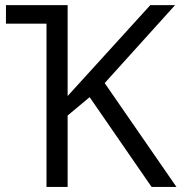

<svg xmlns="http://www.w3.org/2000/svg" viewBox="-20 -734 714 754"><path d="M162.6 -641.1H3.4V-713.9H245.6V-356.9L570.3 -713.9H667.5L391.1 -407.7L672.9 0H575.2L332 -352.5L245.6 -280.3V0H162.6Z"/></svg>

Font: Viking Open Sans
Style: Regular
Weight: 400
Foundry: Ascender Corporation
Version: Version 2.001